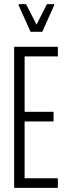

<svg xmlns="http://www.w3.org/2000/svg" viewBox="-20 -916 324 936"><path d="M49 0V-688H262V-641H100V-371H241V-324H100V-47H262V0ZM129 -761 71 -890V-896H107L158 -796L209 -896H244V-890L186 -761Z"/></svg>

Font: Saira Ultra Condensed Light
Style: Regular
Weight: 300
Width: 1
Designer: Hector Gatti with collaboration of the Omnibus-Type team
Foundry: Omnibus-Type
Version: Version 1.001; ttfautohint (v1.8)